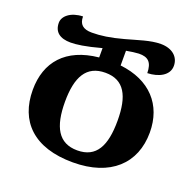

<svg xmlns="http://www.w3.org/2000/svg" viewBox="-130 -860 1014 1006"><g transform="rotate(20 377.5 -357.5)"><path d="M378 13C587 13 704 -99 704 -272C704 -426 609 -531 440 -550V-632C467 -637 490 -640 509 -641C561 -642 584 -620 585 -560C648 -562 703 -590 703 -643C703 -693 664 -728 600 -728C542 -728 479 -705 412 -687C339 -667 287 -660 239 -660C189 -660 167 -681 167 -724C100 -722 59 -687 59 -650C59 -598 93 -573 152 -573C183 -573 232 -579 320 -603V-551C140 -533 51 -428 51 -273C51 -98 159 13 378 13ZM378 -54C273 -54 231 -132 231 -272C231 -410 273 -487 379 -487C484 -487 524 -410 524 -272C524 -132 484 -54 378 -54Z"/></g></svg>

Font: Noto Serif Georgian SemiCondensed ExtraBold
Style: Regular
Weight: 800
Width: 4
Designer: Monotype Design Team, Akaki Razmadze
Foundry: Google LLC
Version: Version 2.003